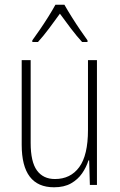

<svg xmlns="http://www.w3.org/2000/svg" viewBox="-20 -784 507 814"><path d="M391 -529V0H361L358 -104H355Q346 -75 328 -49Q310 -23 281 -6.5Q252 10 209 10Q72 10 72 -170V-529H110V-178Q110 -98 136.5 -61.5Q163 -25 213 -25Q279 -25 316 -75.5Q353 -126 353 -233V-529ZM253 -764Q266 -741 284.5 -711.5Q303 -682 321.5 -655Q340 -628 351 -613V-606H328Q305 -631 280 -664Q255 -697 234 -726Q214 -698 188.5 -664Q163 -630 141 -606H117V-613Q131 -632 149.5 -659Q168 -686 185.5 -714Q203 -742 215 -764Z"/></svg>

Font: Noto Sans Telugu Condensed ExtraLight
Style: Regular
Weight: 200
Width: 3
Designer: Jelle Bosma - Monotype Design Team
Foundry: Monotype Imaging Inc.
Version: Version 2.005; ttfautohint (v1.8.4.7-5d5b)